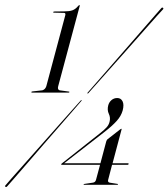

<svg xmlns="http://www.w3.org/2000/svg" viewBox="-38 -731 666 759"><path d="M174.5 -681Q171.5 -681 172.5 -683Q173.5 -685.5 175.5 -685.5L216 -686Q236 -686 248.2 -690.2Q260.5 -694.5 271 -707.5Q274.5 -711 276 -711Q278 -711 277 -707L192 -390Q188.5 -377 197.5 -374L234.5 -369Q237 -368 236.5 -367.5Q236 -365 233.5 -365H88Q85.5 -365 86 -367.5Q86 -368.5 89.5 -369.5L129.5 -374Q141 -377.5 145 -390L220 -670.5Q222.5 -680 215 -680ZM382 -172Q384.5 -179 387 -180.5L437 -219.5Q440.5 -222 442 -222Q443.5 -222 442.5 -219L407 -85.5H468.5Q471 -85.5 470.5 -82.5Q469.5 -79.5 466.5 -79.5H405L389.5 -20Q387 -11 395.5 -9L426.5 -4Q429.5 -4 428.5 -2.5Q428 -0.5 425.5 -0.5H295Q291.5 -0.5 292.5 -2Q293 -4 296 -4L329.5 -9Q339 -10.5 341.5 -20L357.5 -79.5H205.5Q203.5 -79.5 204 -81.5Q204.5 -83.5 206 -84.5L359.5 -206Q374 -217.5 383 -227.2Q392 -237 395 -249Q399.5 -266 392.2 -281Q385 -296 390 -315Q393.5 -327.5 403 -335.5Q412.5 -343.5 425.5 -343.5Q440 -343.5 446.5 -330.5Q453 -317.5 447 -294.5Q441 -272.5 423.2 -252.8Q405.5 -233 374.5 -209L215.5 -85.5H359ZM311.5 -363Q309.5 -360 308 -362Q306 -363 309 -365.5Q313 -370 335.2 -395.5Q357.5 -421 390 -458.2Q422.5 -495.5 458 -536.2Q493.5 -577 525 -613.2Q556.5 -649.5 576.8 -672.8Q597 -696 598.5 -697.5Q602.5 -703 606.5 -700Q610 -697 604.5 -692Q603 -691 582.5 -668Q562 -645 530.2 -609Q498.5 -573 462.5 -532.5Q426.5 -492 393.5 -455Q360.5 -418 338.2 -392.8Q316 -367.5 311.5 -363ZM280.5 -333Q282.5 -336 284.5 -335Q286.5 -334 282.5 -330.5Q279 -326.5 256.8 -300.8Q234.5 -275 201.8 -237.5Q169 -200 133.2 -158.8Q97.5 -117.5 65.8 -80.8Q34 -44 13.2 -20.2Q-7.5 3.5 -9 5Q-13 10 -16.5 7.5Q-20 4.5 -14.5 -0.5Q-13.5 -2 7.2 -25.5Q28 -49 60.2 -85.2Q92.5 -121.5 128.8 -162.5Q165 -203.5 198.2 -240.8Q231.5 -278 254 -303.5Q276.5 -329 280.5 -333Z"/></svg>

Font: Fraunces 144pt Light
Style: Italic
Weight: 300
Italic angle: -16°
Version: Version 1.000;[0bf87f6ff]